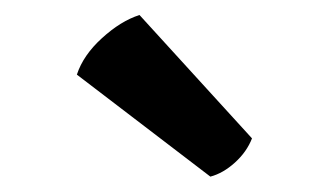

<svg xmlns="http://www.w3.org/2000/svg" viewBox="-20 -775 438 256"><path d="M166 -755 316 -590.5Q309 -572.5 293.2 -558.2Q277.5 -544 260.5 -539.5L82.5 -675.5Q91 -701.5 116 -724.2Q141 -747 166 -755Z"/></svg>

Font: Signika SC SemiBold
Style: Regular
Weight: 600
Designer: Anna Giedryś
Foundry: Anna Giedryś
Version: Version 2.000; ttfautohint (v1.8.3) -l 8 -r 50 -G 200 -x 9 -